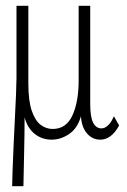

<svg xmlns="http://www.w3.org/2000/svg" viewBox="-20 -473 440 664"><path d="M22 171Q22 154 23.5 116Q25 78 27 30.5Q29 -17 31.5 -64Q34 -111 35.5 -148Q37 -185 37 -202V-453H78V-185Q78 -124 90 -89.5Q102 -55 121 -41Q140 -27 162 -27Q209 -27 230.5 -74Q252 -121 252 -194V-453H292V-113Q292 -69 302 -49Q312 -29 331 -29Q342 -29 352.5 -38.5Q363 -48 369 -61L374 -71L392 -39Q365 10 327 10Q299 10 280.5 -12Q262 -34 260 -71Q248 -29 219 -9.5Q190 10 159 10Q125 10 100 -10Q75 -30 65 -67Q65 -6 63.5 51Q62 108 61 171Z"/></svg>

Font: Inconsolata Condensed Light
Style: Regular
Weight: 300
Width: 3
Monospace: yes
Designer: Raph Levien, Cyreal, Brenton Simpson
Foundry: Raph Levien, Cyreal, Google
Version: Version 3.001; ttfautohint (v1.8.2.53-6de2)